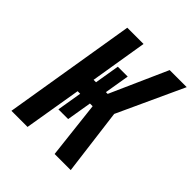

<svg xmlns="http://www.w3.org/2000/svg" viewBox="-200 -869 1003 1003"><g transform="rotate(45 302.0 -367.5)"><path d="M44 0 165 -735H285L233 -418H251L274 -556H347L324 -418H337L478 -735H604L435 -368L482 0H363L349 -123L327 -317H307L284 -179H212L235 -317H216L163 0Z"/></g></svg>

Font: Zed Sans Extended
Style: Bold Italic
Weight: 700
Width: 7
Italic angle: -9°
Designer: Belleve Invis
Foundry: Belleve Invis
Version: Version 1.0.0; ttfautohint (v1.8.4)